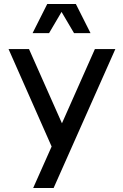

<svg xmlns="http://www.w3.org/2000/svg" viewBox="-20 -947 619 967"><path d="M147 0H250L561 -700H458L292 -326L126 -700H23L240 -209ZM144 -780H227L290 -887L353 -780H436L362 -927H218Z"/></svg>

Font: Uncut Sans Medium
Style: Regular
Weight: 500
Designer: Kasper Nordkvist
Foundry: UNCUT.wtf
Version: Version 1.304;Glyphs 3.2 (3246)